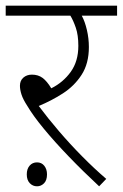

<svg xmlns="http://www.w3.org/2000/svg" viewBox="-20 -642 431 674"><path d="M353 -14 328 12Q271 -41 221 -93Q171 -145 133.5 -190.5Q96 -236 76 -270Q61 -293 55.5 -310Q50 -327 50 -341Q50 -359 62 -369.5Q74 -380 92 -380Q114 -380 129.5 -368.5Q145 -357 160 -332Q202 -353 228.5 -390Q255 -427 255 -481Q255 -519 246 -545Q237 -571 227 -587H0V-622H391V-587H267Q278 -567 285 -537Q292 -507 292 -477Q292 -419 266.5 -379.5Q241 -340 200.5 -314Q160 -288 116 -270Q148 -227 187 -181.5Q226 -136 268.5 -93Q311 -50 353 -14ZM74 -30Q74 -49 84 -60.5Q94 -72 110 -72Q126 -72 135.5 -60Q145 -48 145 -30Q145 -9 134.5 1.5Q124 12 110 12Q95 12 84.5 1Q74 -10 74 -30Z"/></svg>

Font: Noto Sans Devanagari ExtraLight
Style: Regular
Weight: 200
Designer: Jelle Bosma - Monotype Design Team
Foundry: Monotype Imaging Inc.
Version: Version 2.004; ttfautohint (v1.8.4.7-5d5b)